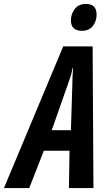

<svg xmlns="http://www.w3.org/2000/svg" viewBox="-82 -952 555 972"><path d="M407 -878Q407 -932 353 -932Q316 -932 296.5 -906.5Q277 -881 277 -849Q277 -796 333 -796Q369 -796 388 -820.5Q407 -845 407 -878ZM259 -518Q268 -542 275 -564Q282 -586 285 -607H288Q286 -584 285 -562Q284 -540 284 -516L277 -293H180ZM66 0 140 -189H270L267 0H391L387 -717H238L-62 0Z"/></svg>

Font: Noto Sans Display Condensed
Style: Bold Italic
Weight: 700
Width: 3
Designer: Monotype Design team
Foundry: Monotype Imaging Inc.
Version: 1.000